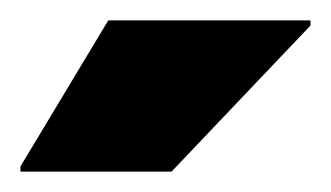

<svg xmlns="http://www.w3.org/2000/svg" viewBox="-20 -733 324 188"><path d="M0 -565V-570L86 -713H284V-708L148 -565Z"/></svg>

Font: Saira Black
Style: Regular
Weight: 900
Designer: Hector Gatti with collaboration of the Omnibus-Type team
Foundry: Omnibus-Type
Version: Version 1.100; ttfautohint (v1.8.3)